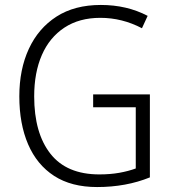

<svg xmlns="http://www.w3.org/2000/svg" viewBox="-20 -745 694 775"><path d="M356 -364H585V-29Q489 10 372 10Q268 10 198.5 -35Q129 -80 93.5 -162.5Q58 -245 58 -356Q58 -465 96.5 -548Q135 -631 208 -678Q281 -725 387 -725Q492 -725 576 -681L553 -631Q473 -673 385 -673Q300 -673 240 -633.5Q180 -594 149 -523Q118 -452 118 -356Q118 -208 183.5 -124.5Q249 -41 381 -41Q425 -41 461.5 -47.5Q498 -54 528 -65V-312H356Z"/></svg>

Font: Noto Sans Kannada SemiCondensed Light
Style: Regular
Weight: 300
Width: 4
Designer: Jelle Bosma - Monotype Design Team
Foundry: Monotype Imaging Inc.
Version: Version 2.005; ttfautohint (v1.8.4.7-5d5b)